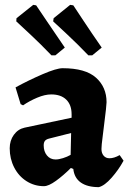

<svg xmlns="http://www.w3.org/2000/svg" viewBox="-20 -759 532 791"><path d="M282 -63 272 -67Q241 -36 210.5 -14Q180 8 161 8Q122 8 89.5 -12.5Q57 -33 38.5 -69Q20 -105 20 -148Q20 -180 37 -203.5Q54 -227 81 -233L275 -274V-288Q275 -327 253 -348.5Q231 -370 191 -370Q165 -370 133 -356.5Q101 -343 75 -325L65 -330L44 -399Q99 -429 156 -453.5Q213 -478 238 -478Q332 -478 375.5 -439Q419 -400 419 -338Q419 -324 409 -246Q408 -234 403 -197Q398 -160 398 -145Q398 -128 407 -117.5Q416 -107 431 -107Q450 -107 473 -120L489 -97Q469 -60 440 -27Q411 6 387 12Q340 12 313 -7Q286 -26 282 -63ZM271 -121 273 -211 182 -188Q170 -185 165 -178.5Q160 -172 160 -160Q160 -135 173.5 -118.5Q187 -102 209 -102Q222 -102 239.5 -107.5Q257 -113 271 -121ZM47 -671 48 -684 117 -739 129 -737Q139 -722 171.5 -674Q204 -626 247 -563L208 -531H192Q148 -577 104 -618Q60 -659 47 -671ZM199 -671 201 -684 269 -739 282 -737Q292 -722 324 -673.5Q356 -625 399 -563L360 -531H344Q300 -577 256 -618Q212 -659 199 -671Z"/></svg>

Font: Alegreya ExtraBold
Style: Regular
Weight: 800
Designer: Juan Pablo del Peral
Foundry: Huerta Tipografica
Version: Version 2.007; ttfautohint (v1.6)